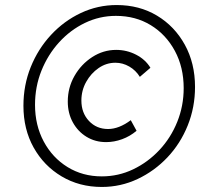

<svg xmlns="http://www.w3.org/2000/svg" viewBox="-20 -731 824 762"><path d="M401 -167Q358 -167 323.5 -188Q289 -209 269 -245.5Q249 -282 249 -328Q249 -383 275.5 -429.5Q302 -476 346 -504.5Q390 -533 441 -533Q483 -533 520 -514Q557 -495 577 -462L535 -426Q519 -452 493 -467Q467 -482 438 -482Q402 -482 371.5 -461Q341 -440 322 -406Q303 -372 303 -332Q303 -283 333 -251Q363 -219 409 -219Q452 -219 499 -254L522 -212Q496 -190 464.5 -178.5Q433 -167 401 -167ZM384 11Q295 11 224.5 -31Q154 -73 113.5 -145.5Q73 -218 73 -311Q73 -393 102 -465Q131 -537 182.5 -592.5Q234 -648 301 -679.5Q368 -711 443 -711Q533 -711 603 -669Q673 -627 713.5 -553.5Q754 -480 754 -386Q754 -305 725 -233Q696 -161 644.5 -106.5Q593 -52 526 -20.5Q459 11 384 11ZM384 -31Q450 -31 508.5 -59Q567 -87 612.5 -135.5Q658 -184 683.5 -247.5Q709 -311 709 -381Q709 -464 674 -529Q639 -594 578.5 -631Q518 -668 440 -668Q375 -668 317 -640Q259 -612 214.5 -563Q170 -514 144.5 -450.5Q119 -387 119 -315Q119 -234 153.5 -169.5Q188 -105 248 -68Q308 -31 384 -31Z"/></svg>

Font: Red Hat Text VF
Style: Italic
Weight: 400
Italic angle: -12°
Designer: Pentagram, MCKL
Foundry: Pentagram, MCKL
Version: Version 1.023